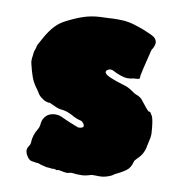

<svg xmlns="http://www.w3.org/2000/svg" viewBox="-92 -915 983 1030"><g transform="rotate(10 400.0 -400.0)"><path d="M298.3 22.5C298.3 22.5 294.9 22 294.9 22C291.5 22 288.1 22.9 284.7 24.4C276.4 21.5 270 20 266.1 20C263.2 20 260.3 20.5 257.8 21.5C252 20 246.6 19 241.2 19C231 19 221.2 17.6 211.9 14.2C211.9 14.2 198.2 11.2 198.2 11.2C187 6.3 178.7 3.9 172.9 3.9C172.9 3.9 167 4.4 167 4.4C162.6 2.4 158.2 1.5 153.8 1.5C139.2 1.5 127.4 -5.4 119.1 -19C110.8 -31.2 106.4 -43 106.4 -53.2C106.4 -61.5 109.4 -69.3 115.2 -77.6C119.6 -83 122.1 -89.4 122.6 -96.2C123 -124 131.3 -149.9 146.5 -174.3C151.9 -182.6 154.8 -192.9 155.8 -204.1C156.2 -210.4 157.7 -216.3 159.2 -222.7C170.4 -253.4 193.8 -269 228.5 -269C238.8 -269 248.5 -267.1 258.3 -262.7C290 -247.6 322.8 -233.9 356 -221.7C357.4 -221.2 358.9 -221.2 360.8 -221.2C370.6 -221.2 378.4 -223.6 384.8 -228.5C385.3 -229 385.7 -230.5 385.7 -231.9C385.7 -234.4 385.3 -237.3 384.3 -241.7C377.9 -252.9 371.1 -258.8 364.7 -259.8C347.7 -263.7 331.1 -270 315.9 -279.3C293 -292 272.5 -298.8 254.4 -299.8C240.2 -301.3 226.6 -305.2 212.9 -312.5C207 -315.4 201.2 -317.9 194.8 -320.3C189.5 -323.7 186 -325.2 184.6 -325.2C184.6 -325.2 176.3 -324.7 176.3 -324.7C161.1 -328.1 149.4 -333.5 141.1 -341.3C130.9 -347.2 122.1 -356.4 114.7 -369.6C110.4 -377 105.5 -384.3 100.6 -390.6C87.4 -408.2 77.1 -426.8 70.3 -446.8C63.5 -466.8 57.1 -488.3 51.8 -511.7C49.8 -519 48.8 -524.9 48.8 -529.8C48.8 -542.5 49.8 -551.8 51.3 -557.6C51.8 -571.3 53.7 -582 57.1 -590.3C60.5 -598.1 63 -606.4 63.5 -614.7C70.8 -629.4 80.6 -647 91.8 -667C118.7 -714.4 148.9 -747.1 182.1 -765.1C211.9 -781.2 242.2 -795.4 273.9 -806.6C305.2 -817.9 338.4 -824.2 373 -825.7C373 -825.7 413.6 -827.1 413.6 -827.1C430.7 -828.6 448.2 -829.1 465.3 -829.1C477.5 -829.1 490.2 -828.6 502.4 -828.1C528.8 -825.2 554.7 -818.8 580.1 -809.6C600.1 -803.2 618.2 -796.4 634.8 -788.6C634.8 -788.6 656.2 -779.3 656.2 -779.3C677.7 -769.5 688.5 -756.3 688.5 -739.3C688.5 -731 685.5 -721.2 680.2 -710.9C676.8 -706.1 673.8 -701.7 672.4 -697.3C649.4 -605 638.2 -556.6 638.2 -552.2C638.2 -552.2 638.7 -546.9 638.7 -546.9C638.7 -540.5 637.7 -537.1 635.7 -535.6C631.8 -533.7 626.5 -532.7 619.1 -532.7C612.8 -532.7 607.9 -532.2 604.5 -531.7C593.8 -528.8 583.5 -527.3 573.2 -527.3C551.3 -527.3 522 -537.1 485.4 -556.2C482.4 -557.1 479.5 -557.6 476.1 -557.6C468.8 -557.6 461.4 -554.7 454.1 -548.3C454.1 -548.3 450.7 -539.1 450.7 -539.1C450.7 -539.1 454.6 -532.7 454.6 -532.7C461.4 -521.5 495.6 -506.8 557.1 -488.3C574.2 -484.4 593.3 -475.1 614.3 -460C621.1 -454.6 627.9 -450.7 635.3 -448.2C648.9 -443.4 659.2 -437 666 -429.2C691.9 -395.5 708 -376.5 714.4 -371.6C717.8 -371.6 721.2 -371.1 724.1 -369.6C733.4 -356 737.8 -348.1 738.3 -345.7C744.1 -329.1 748.5 -298.8 751 -254.4C750.5 -240.7 748.5 -227.1 744.6 -212.9C742.7 -205.6 741.2 -197.8 739.7 -190.4C735.4 -159.7 721.7 -133.3 698.7 -112.3C690.4 -104.5 685.1 -97.7 683.6 -92.3C678.2 -68.8 667.5 -51.8 651.4 -40.5C635.3 -29.3 616.2 -18.6 594.2 -8.3C594.2 -8.3 579.6 1.5 579.6 1.5C557.6 11.7 537.1 17.1 518.1 17.1C518.1 17.1 481.9 16.6 481.9 16.6C476.6 16.6 471.7 17.1 467.3 18.6C448.2 24.9 432.1 27.8 418.9 27.8C418.9 27.8 388.7 27.3 388.7 27.3C386.2 26.4 383.3 25.9 380.4 25.9C377.4 25.9 371.1 25.4 360.8 24.9C353.5 27.3 346.7 28.8 340.3 29.3C330.6 29.3 316.4 26.9 298.3 22.5Z"/></g></svg>

Font: Kaph
Style: Regular
Weight: 400
Designer: GGBotNet
Foundry: f0n7.com